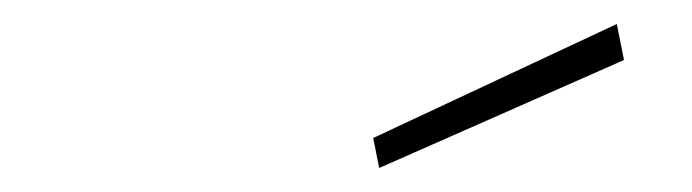

<svg xmlns="http://www.w3.org/2000/svg" viewBox="-20 -750 577 160"><path d="M296 -610 291 -635 494 -730 500 -700Z"/></svg>

Font: TitilliumWebThinItalic
Style: Thin Italic
Weight: 200
Italic angle: -13°
Version: Version 1.001;PS 57.000;hotconv 1.0.70;makeotf.lib2.5.55311